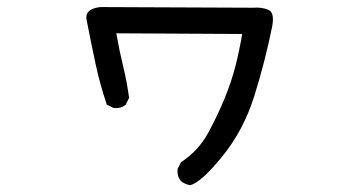

<svg xmlns="http://www.w3.org/2000/svg" viewBox="-20 -498 1040 557"><path d="M532.2 39.1Q516.6 37.1 504.9 27.3Q493.2 13.7 495.1 -7.8L504.9 -27.3Q555.7 -60.5 584 -112.8Q612.3 -165 631.8 -212.9Q651.4 -260.7 663.1 -306.6Q674.8 -352.5 682.6 -399.4L317.4 -401.4Q327.1 -346.7 337.9 -302.7Q348.6 -258.8 354.5 -213.9L344.7 -194.3Q331.1 -182.6 309.6 -184.6L290 -194.3Q270.5 -251 257.3 -312.5Q244.1 -374 232.4 -434.6Q221.7 -471.7 270.5 -477.5L713.9 -475.6Q739.3 -477.5 758.3 -469.7Q777.3 -461.9 769.5 -420.9Q749 -319.3 717.8 -219.7Q686.5 -120.1 625 -44.4Q563.5 31.2 532.2 39.1Z"/></svg>

Font: NaikaiFont
Style: Regular
Weight: 400
Version: Version 1.67